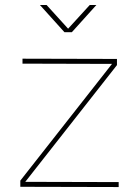

<svg xmlns="http://www.w3.org/2000/svg" viewBox="-20 -754 550 775"><path d="M82 -20 459 -19V1L62 0V-24.9L432.1 -496.1L70.8 -497.1V-517.1L452.1 -516.1V-491.2ZM168 -733.9 254.9 -638.2 342.3 -733.9H369.1L270 -624H240.2L141.1 -733.9Z"/></svg>

Font: Montserrat
Style: Thin
Weight: 250
Designer: Julieta Ulanovsky
Foundry: Julieta Ulanovsky
Version: Version 1.000;PS 002.000;hotconv 1.0.70;makeotf.lib2.5.58329